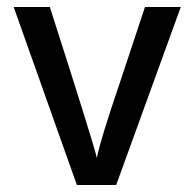

<svg xmlns="http://www.w3.org/2000/svg" viewBox="-20 -527 554 547"><path d="M199 0 19 -507H122Q243 -130 256 -77Q265 -126 322 -293L393 -507H495L311 0Z"/></svg>

Font: Hind Medium
Style: Regular
Weight: 500
Designer: Manushi Parikh, Satya Rajpurohit
Foundry: Indian Type Foundry
Version: Version 1.201;PS 1.0;hotconv 1.0.78;makeotf.lib2.5.61930; tt